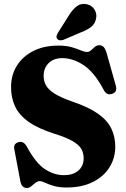

<svg xmlns="http://www.w3.org/2000/svg" viewBox="-20 -945 646 981"><path d="M320 13Q281.5 13 254.8 5Q228 -3 210.8 -11.2Q193.5 -19.5 184 -19.5Q171.5 -19.5 160.8 -10.8Q150 -2 139.5 6.8Q129 15.5 117.5 15.5Q90.5 15.5 84 -19L53 -183Q47.5 -210.5 74 -218.5Q99.5 -226.5 116.5 -197Q161.5 -113 208.5 -81.5Q255.5 -50 307 -50Q352.5 -50 379.8 -73Q407 -96 407.5 -136Q407.5 -162.5 395.8 -183.5Q384 -204.5 352.2 -223.2Q320.5 -242 260.5 -261Q177 -287 127.8 -321.5Q78.5 -356 57.5 -400.2Q36.5 -444.5 36.5 -500Q36.5 -562 66.5 -609.8Q96.5 -657.5 150.8 -684.8Q205 -712 278.5 -712Q319 -712 346.8 -703.8Q374.5 -695.5 393.2 -687.5Q412 -679.5 425 -679.5Q436 -679.5 445.2 -688.2Q454.5 -697 464.5 -705.5Q474.5 -714 488 -714Q501 -714 509.8 -704.8Q518.5 -695.5 525.5 -671.5L571.5 -508Q581.5 -473.5 551 -465Q524.5 -457 510 -485.5Q462 -576 407.5 -612Q353 -648 298 -648Q254.5 -648 228.8 -622.8Q203 -597.5 203 -557.5Q203 -530 215.5 -508Q228 -486 260 -466Q292 -446 351 -425.5Q433.5 -397.5 481 -363.8Q528.5 -330 548.8 -288.2Q569 -246.5 569 -194.5Q568.5 -136.5 539 -89.5Q509.5 -42.5 453.8 -14.8Q398 13 320 13ZM330 -863Q349 -895 371.2 -912.2Q393.5 -929.5 423 -923.5Q450 -917.5 463 -895.8Q476 -874 471 -851.5Q466.5 -825 447.5 -809Q428.5 -793 396.5 -781L304 -741.5Q295.5 -738.5 286.5 -739.2Q277.5 -740 272.5 -746.5Q267 -753 269 -761Q271 -769 276 -777.5Z"/></svg>

Font: Fraunces 72pt S050
Style: Bold
Weight: 700
Version: Version 1.000; ttfautohint (v1.8.3)